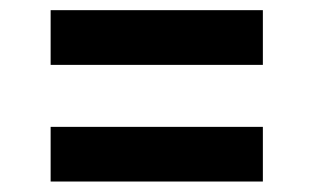

<svg xmlns="http://www.w3.org/2000/svg" viewBox="-20 -487 607 372"><path d="M78.1 -467.3H489.3V-361.3H78.1ZM78.1 -241.2H489.3V-135.3H78.1Z"/></svg>

Font: NoticiaText-Bold
Style: Bold
Weight: 700
Designer: JM Sole
Foundry: JM Sole
Version: Version 1.003